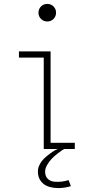

<svg xmlns="http://www.w3.org/2000/svg" viewBox="-20 -763 490 983"><path d="M254 -666Q241 -653 222 -653Q203 -653 190 -666Q177 -679 177 -698Q177 -717 190 -730Q203 -743 222 -743Q241 -743 254 -730Q267 -717 267 -698Q267 -679 254 -666ZM239 -32H363V0H308Q304 2.5 297.5 6.5Q291 10.5 274.2 23.5Q257.5 36.5 244.8 49.8Q232 63 221.5 81.2Q211 99.5 211 116Q211 139 224 152Q237 165 256.8 167Q276.5 169 295.5 166.8Q314.5 164.5 331 159L343 190Q314 199 284.8 199.8Q255.5 200.5 230.5 193Q205.5 185.5 189.8 165.2Q174 145 174 115Q174 95.5 184.5 76.8Q195 58 209.8 44.8Q224.5 31.5 239.2 21Q254 10.5 264.5 5L275 0H204V-468H77V-500H239Z"/></svg>

Font: League Mono Condensed Thin
Style: Regular
Weight: 100
Width: 1
Designer: Tyler Finck
Foundry: The League of Moveable Type / Tyler Finck
Version: Version 2.210